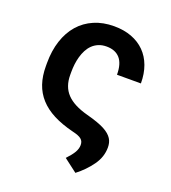

<svg xmlns="http://www.w3.org/2000/svg" viewBox="-135 -653 832 935"><g transform="rotate(20 281.5 -185.0)"><path d="M50.1 -256.4V-272Q50.1 -336.3 67.1 -388.1Q84.2 -440 116.1 -476.6Q148.1 -513.1 193.9 -532.8Q239.7 -552.6 296.9 -552.6Q347.7 -552.6 387.8 -537.5Q427.9 -522.4 456 -494.3Q484 -466.3 498.9 -426Q513.8 -385.7 513.8 -335.2H389.9Q389.9 -391.7 365.8 -419.4Q341.6 -447.1 296.2 -447.1Q272.7 -447.1 254.6 -439.5Q236.5 -431.8 223.2 -418.9Q209.9 -405.9 200.8 -388.5Q191.8 -371.1 186.3 -351.6Q180.8 -332 178.4 -311.6Q176.1 -291.2 176.1 -272V-256.4Q176.1 -226.2 184.7 -202.1Q193.2 -177.9 210.9 -159.1Q228.7 -140.3 256.2 -126.1Q283.7 -111.9 321.4 -101.9Q382.1 -85.9 414.1 -68.9Q430 -60.4 440.7 -51.1Q451.3 -41.9 457.7 -31.8Q464.1 -21.7 466.8 -10.5Q469.5 0.7 469.5 12.8Q469.5 37.3 462 60.2Q454.5 83.1 438.6 105.5Q407.3 149.1 362.9 183.2L294 130.7Q319.2 104 330.1 84.9Q340.9 65.7 340.9 47.6Q340.9 37.6 337.9 30.2Q334.9 22.7 327.9 16.9Q321 11 309.5 6.6Q297.9 2.1 280.9 -1.8Q221.2 -16.7 177.7 -39.2Q134.2 -61.8 105.8 -93.2Q77.4 -124.6 63.7 -165.1Q50.1 -205.6 50.1 -256.4Z"/></g></svg>

Font: Inter P Semi Bold
Style: Regular
Weight: 600
Designer: Rasmus Andersson
Foundry: rsms
Version: Version 3.018;git-588b23468